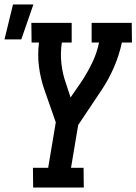

<svg xmlns="http://www.w3.org/2000/svg" viewBox="-58 -837 609 857"><path d="M90 0 89 -88H157L191 -291L140 -437Q123 -486 116 -539Q109 -592 116 -647H83L82 -735H262V-647H218Q211 -600 216 -554Q221 -508 236 -466L257 -402L308 -476Q334 -516 354.5 -559Q375 -602 384 -647H351V-735H530L531 -647H486Q474 -590 449.5 -534Q425 -478 390 -427L291 -279L259 -88H315L316 0ZM-38 -661 0 -817H91L37 -661Z"/></svg>

Font: Iosevka Curly Slab Semibold
Style: Italic
Weight: 600
Italic angle: -9°
Monospace: yes
Designer: Belleve Invis
Foundry: Belleve Invis
Version: Version 22.1.2; ttfautohint (v1.8.4)